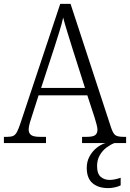

<svg xmlns="http://www.w3.org/2000/svg" viewBox="-21 -734 667 985"><path d="M-1 0V-32H17Q36 -32 47 -37Q58 -42 66 -57Q74 -72 84 -102L288 -714H341L549 -79Q559 -49 571 -40.5Q583 -32 612 -32H626V0H400V-32H425Q456 -32 467.5 -41Q479 -50 479 -69Q479 -80 473.5 -99Q468 -118 464 -132L427 -245H177L143 -139Q138 -125 132 -104Q126 -83 126 -70Q126 -51 138.5 -41.5Q151 -32 184 -32H215V0ZM190 -283H415L351 -484Q337 -529 324 -571Q311 -613 303 -644Q297 -615 284.5 -575Q272 -535 259 -494ZM534 231Q483 231 453.5 205.5Q424 180 424 127Q424 95 438 69Q452 43 474 25Q496 7 520 0H566Q547 7 526 22.5Q505 38 491 62Q477 86 477 118Q477 157 495.5 173Q514 189 541 189Q566 189 598 178V217Q584 224 566.5 227.5Q549 231 534 231Z"/></svg>

Font: Noto Serif Armenian SemiCondensed Light
Style: Regular
Weight: 300
Width: 4
Designer: Monotype Design Team
Foundry: Monotype Imaging Inc.
Version: Version 2.008; ttfautohint (v1.8.4.7-5d5b)